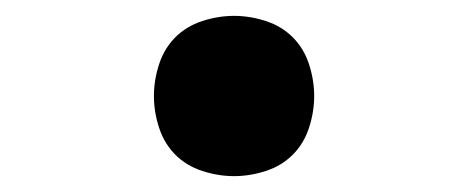

<svg xmlns="http://www.w3.org/2000/svg" viewBox="-20 -446 590 242"><path d="M275 -224Q255 -224 235 -230.5Q215 -237 201 -251Q187 -265 180.5 -285Q174 -305 174 -325Q174 -345 180.5 -365Q187 -385 201 -399Q215 -413 235 -419.5Q255 -426 275 -426Q295 -426 315 -419.5Q335 -413 349 -399Q363 -385 369.5 -365Q376 -345 376 -325Q376 -305 369.5 -285Q363 -265 349 -251Q335 -237 315 -230.5Q295 -224 275 -224Z"/></svg>

Font: Lode Term
Style: Bold
Weight: 700
Monospace: yes
Designer: Belleve Invis
Foundry: Belleve Invis
Version: Version 29.2.0